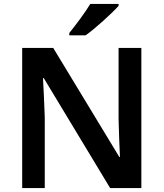

<svg xmlns="http://www.w3.org/2000/svg" viewBox="-20 -958 833 978"><path d="M584 -928V-938H440C413 -893 363 -827 333 -790V-778H416C466 -813 551 -891 584 -928ZM700 0V-714H584V-351C585 -286 589 -211 591 -158H588L251 -714H93V0H208V-360C206 -430 202 -500 199 -560H203L541 0Z"/></svg>

Font: Noto Sans Vithkuqi SemiBold
Style: Regular
Weight: 600
Version: Version 1.001